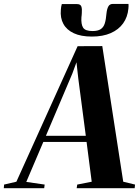

<svg xmlns="http://www.w3.org/2000/svg" viewBox="-100 -988 729 1008"><path d="M-80 0 -78.5 -19 -14 -34 307.5 -745.5 437 -746 547 -34 609 -19 607 0H302.5L305.5 -19L381.5 -34L354.5 -243H127.5L38 -33L134.5 -19L132 0ZM141 -275H350.5L311 -576L301.5 -661L279.5 -601ZM304.5 -966.5Q322.5 -966.5 327 -954Q331.5 -941.5 329.5 -920Q329.5 -914 328.8 -908.5Q328 -903 327.5 -898Q325 -861 336.2 -843Q347.5 -825 385.5 -825Q413.5 -825 428.5 -834.8Q443.5 -844.5 450 -864.8Q456.5 -885 459 -917.5Q461.5 -941 468.8 -954.2Q476 -967.5 493 -967.5H574.5Q575 -962 575 -956Q575 -950 574 -942.5Q570 -898.5 546.5 -865.5Q523 -832.5 481.5 -814.2Q440 -796 382.5 -796Q325 -796 287.5 -813.5Q250 -831 232.8 -862.5Q215.5 -894 219.5 -937Q220 -945.5 221.2 -952.5Q222.5 -959.5 224.5 -966.5Z"/></svg>

Font: Merriweather 144pt
Style: Bold Italic
Weight: 700
Italic angle: -7.8°
Version: Version 2.101